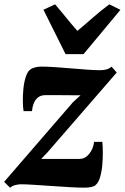

<svg xmlns="http://www.w3.org/2000/svg" viewBox="-38 -876 590 908"><path d="M343 -425.5Q329 -425.5 312 -425.5Q295 -425.5 277 -425.8Q259 -426 241.2 -426Q223.5 -426 207 -426Q190.5 -426 177 -426Q156 -426 142.5 -415.8Q129 -405.5 122 -388.2Q115 -371 113.5 -350.5H73.5Q70.5 -367 70 -396.2Q69.5 -425.5 72.8 -457.5Q76 -489.5 84.8 -515.2Q93.5 -541 109 -550Q114.5 -553 127 -557Q139.5 -561 157.5 -561Q184.5 -561 222.2 -558.5Q260 -556 300.2 -552.5Q340.5 -549 376.5 -546.5Q412.5 -544 435 -544Q453.5 -544 466.5 -548Q479.5 -552 489.5 -561L514 -533L186.5 -155.5L157 -124.5Q177 -124.5 197.5 -124.5Q218 -124.5 240.5 -124.5Q263 -124.5 287.2 -124.5Q311.5 -124.5 338 -124.5Q364.5 -124.5 383.8 -148.2Q403 -172 407 -205H446Q448 -187 448.2 -157.5Q448.5 -128 445.8 -96Q443 -64 435.2 -37.8Q427.5 -11.5 413 0Q407 5.5 393.5 8.5Q380 11.5 359.5 11.5Q331.5 11.5 290 9Q248.5 6.5 204.5 3.5Q160.5 0.5 122.2 -2Q84 -4.5 61 -4.5Q49.5 -4.5 34.2 -0.8Q19 3 10 12L-18.5 -16L306.5 -392ZM272 -620 167.5 -830 222.5 -855.5Q248 -826 274.2 -793.5Q300.5 -761 328 -730Q366 -761.5 402.5 -793.8Q439 -826 479 -855.5L531.5 -829.5L357 -620Z"/></svg>

Font: Merriweather 36pt Black
Style: Italic
Weight: 900
Italic angle: -7.8°
Version: Version 2.101